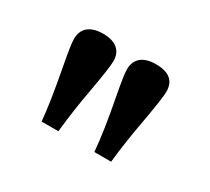

<svg xmlns="http://www.w3.org/2000/svg" viewBox="-67 -828 514 471"><g transform="rotate(30 189.5 -592.0)"><path d="M86.9 -460.9Q82.5 -511.2 64.5 -606.4Q54.2 -660.6 54.2 -676.3Q54.2 -699.2 68.8 -711.2Q83.5 -723.1 110.4 -723.1Q136.7 -723.1 151.1 -711.4Q165.5 -699.7 165.5 -677.2Q165.5 -659.2 152.3 -585.4Q141.6 -528.8 134.3 -460.9ZM236.3 -460.9Q231.9 -515.6 214.4 -606.4Q204.1 -660.6 204.1 -676.3Q204.1 -699.2 218.5 -711.2Q232.9 -723.1 259.8 -723.1Q315.4 -723.1 315.4 -677.2Q315.4 -659.2 302.2 -585.4Q290.5 -522.9 283.7 -460.9Z"/></g></svg>

Font: Elstob 14pt Medium
Style: Regular
Weight: 500
Designer: Peter S. Baker
Version: Version 1.015